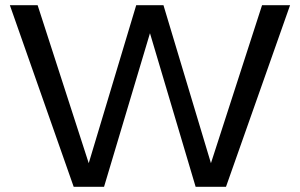

<svg xmlns="http://www.w3.org/2000/svg" viewBox="-20 -720 1155 740"><path d="M990 -700 793 -91 610 -700H505L322 -91L125 -700H18L264 0H381L558 -592L734 0H851L1098 -700Z"/></svg>

Font: Gully
Style: Regular
Weight: 400
Designer: jaikishan Patel
Foundry: MagicType
Version: Version 1.000;Glyphs 3.2 (3242)